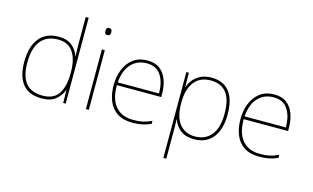

<svg xmlns="http://www.w3.org/2000/svg" viewBox="-111 -1085 2675 1642"><g transform="rotate(15 1226.5 -264.0)"><path d="M283 10Q169 10 114 -58Q59 -126 59 -254Q59 -391 119 -464.5Q179 -538 291 -538Q363 -538 407.5 -502.5Q452 -467 468 -414H470Q469 -448 468.5 -480Q468 -512 468 -543V-760H494V0H472L470 -113H468Q450 -63 406 -26.5Q362 10 283 10ZM283 -15Q383 -15 425.5 -80.5Q468 -146 468 -263V-266Q468 -386 424 -449.5Q380 -513 291 -513Q192 -513 139 -448.5Q86 -384 86 -254Q86 -134 134.5 -74.5Q183 -15 283 -15Z M686 -721Q704 -721 708.5 -711.5Q713 -702 713 -690Q713 -677 708.5 -668Q704 -659 686 -659Q671 -659 666 -668Q661 -677 661 -690Q661 -702 666 -711.5Q671 -721 686 -721ZM699 -528V0H673V-528Z M1077 -538Q1145 -538 1187 -505Q1229 -472 1249 -416.5Q1269 -361 1269 -291V-266H876Q875 -145 929 -80Q983 -15 1086 -15Q1134 -15 1168.5 -22Q1203 -29 1249 -50V-23Q1211 -6 1172.5 2Q1134 10 1086 10Q1003 10 950.5 -25Q898 -60 873.5 -121Q849 -182 849 -259Q849 -334 874 -397.5Q899 -461 949.5 -499.5Q1000 -538 1077 -538ZM1077 -513Q993 -513 939.5 -456.5Q886 -400 877 -291H1242Q1243 -390 1202 -451.5Q1161 -513 1077 -513Z M1643 -538Q1748 -538 1802 -469.5Q1856 -401 1856 -269Q1856 -136 1797.5 -63Q1739 10 1633 10Q1554 10 1509 -27Q1464 -64 1447 -116H1445Q1447 -82 1447 -49.5Q1447 -17 1447 15V232H1421V-528H1443L1445 -402H1447Q1458 -437 1483 -468Q1508 -499 1548 -518.5Q1588 -538 1643 -538ZM1643 -513Q1547 -513 1497 -447.5Q1447 -382 1447 -265V-262Q1447 -135 1497.5 -75Q1548 -15 1633 -15Q1725 -15 1777 -79Q1829 -143 1829 -269Q1829 -393 1782 -453Q1735 -513 1643 -513Z M2200 -538Q2268 -538 2310 -505Q2352 -472 2372 -416.5Q2392 -361 2392 -291V-266H1999Q1998 -145 2052 -80Q2106 -15 2209 -15Q2257 -15 2291.5 -22Q2326 -29 2372 -50V-23Q2334 -6 2295.5 2Q2257 10 2209 10Q2126 10 2073.5 -25Q2021 -60 1996.5 -121Q1972 -182 1972 -259Q1972 -334 1997 -397.5Q2022 -461 2072.5 -499.5Q2123 -538 2200 -538ZM2200 -513Q2116 -513 2062.5 -456.5Q2009 -400 2000 -291H2365Q2366 -390 2325 -451.5Q2284 -513 2200 -513Z"/></g></svg>

Font: Noto Sans Kannada Thin
Style: Regular
Weight: 100
Designer: Jelle Bosma - Monotype Design Team
Foundry: Monotype Imaging Inc.
Version: Version 2.005; ttfautohint (v1.8.4.7-5d5b)